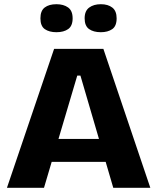

<svg xmlns="http://www.w3.org/2000/svg" viewBox="-20 -892 747 912"><path d="M13 0 237 -660H471L694 0H518L362 -533H347L189 0ZM145 -123V-232H586V-123ZM459 -739Q424 -739 403 -754Q382 -769 382 -805Q382 -840 403.5 -856Q425 -872 459 -872Q493 -872 513.5 -856Q534 -840 534 -805Q534 -768 513 -753.5Q492 -739 459 -739ZM248 -739Q214 -739 193 -753.5Q172 -768 172 -805Q172 -841 192.5 -856.5Q213 -872 248 -872Q282 -872 303.5 -856.5Q325 -841 325 -805Q325 -769 304 -754Q283 -739 248 -739Z"/></svg>

Font: Bricolage Grotesque 48pt Condensed ExtraBold ExtraBold
Style: Regular
Weight: 800
Version: Version 1.000;gftools[0.9.30]